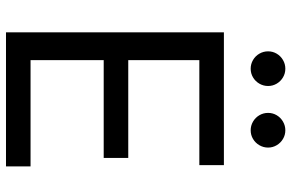

<svg xmlns="http://www.w3.org/2000/svg" viewBox="-186 -787 973 641"><g transform="rotate(90 300.5 -466.5)"><path d="M87.9 -727.5H531.2V-645.5H180.7V-408.2H507.3V-326.2H180.7V-82H535.6V0H87.9ZM356.9 -875Q356.9 -890.6 364.7 -903.8Q372.6 -917 386 -924.8Q399.4 -932.6 415 -932.6Q430.7 -932.6 443.8 -924.8Q457 -917 464.8 -903.8Q472.7 -890.6 472.7 -875Q472.7 -859.4 464.8 -845.9Q457 -832.5 443.8 -824.7Q430.7 -816.9 415 -816.9Q399.4 -816.9 386 -824.7Q372.6 -832.5 364.7 -845.9Q356.9 -859.4 356.9 -875ZM151.4 -875Q151.4 -890.6 159.2 -903.8Q167 -917 180.4 -924.8Q193.8 -932.6 209.5 -932.6Q225.1 -932.6 238.3 -924.8Q251.5 -917 259.3 -903.8Q267.1 -890.6 267.1 -875Q267.1 -859.4 259.3 -845.9Q251.5 -832.5 238.3 -824.7Q225.1 -816.9 209.5 -816.9Q193.8 -816.9 180.4 -824.7Q167 -832.5 159.2 -845.9Q151.4 -859.4 151.4 -875Z"/></g></svg>

Font: Inter RS Variable
Style: Regular
Weight: 400
Designer: Rasmus Andersson (customised by Maria Ramos and Noel Pretorius)
Foundry: rsms
Version: Version 3.001;Glyphs 3.2.3 (3260)